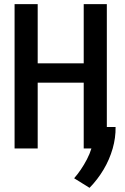

<svg xmlns="http://www.w3.org/2000/svg" viewBox="-20 -713 600 922"><path d="M410 189 336 143Q352 125 368 101.5Q384 78 397.5 52Q411 26 419 0H382V-316H161V0H50V-693H161V-409H382V-693H493V-103H535Q536 -52 521 0.5Q506 53 477.5 101Q449 149 410 189Z"/></svg>

Font: Ubuntu Sans Mono Medium
Style: Regular
Weight: 500
Monospace: yes
Designer: Dalton Maag Ltd
Foundry: Dalton Maag Ltd
Version: Version 1.006